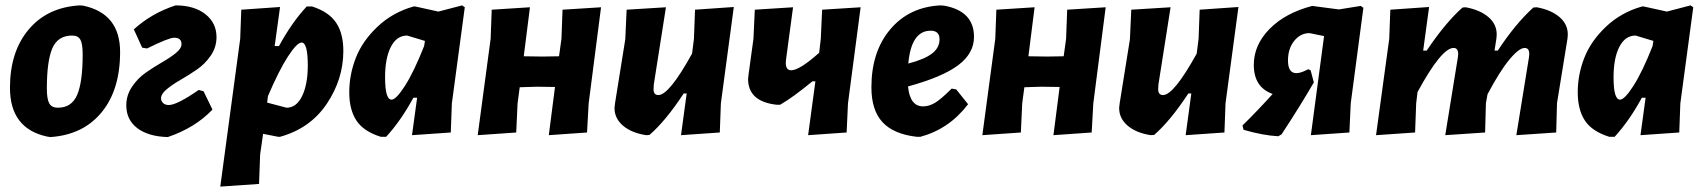

<svg xmlns="http://www.w3.org/2000/svg" viewBox="-20 -498 6332 713"><path d="M276 -478 289 -477Q426 -448 426 -305Q426 -164 357 -80.5Q288 3 167 11L154 9Q17 -21 17 -172Q17 -306 86.5 -388.5Q156 -471 276 -478ZM248 -366Q195 -366 174.5 -319Q154 -272 154 -169Q154 -130 163 -114Q172 -98 195 -98Q246 -98 266.5 -145.5Q287 -193 287 -296Q287 -335 278.5 -350.5Q270 -366 248 -366Z M603 11Q531 9 490 -22Q449 -53 449 -107Q449 -144 470 -175.5Q491 -207 521 -228Q551 -249 581.5 -266.5Q612 -284 633 -301Q654 -318 654 -334Q654 -358 627 -358Q607 -358 526 -318L508 -321L477 -389Q543 -449 632 -478Q701 -478 742.5 -445.5Q784 -413 784 -360Q784 -323 763 -292Q742 -261 711.5 -240Q681 -219 650.5 -201.5Q620 -184 599 -166.5Q578 -149 578 -133Q578 -123 585.5 -115.5Q593 -108 607 -108Q637 -108 718 -164L736 -159L769 -91Q704 -23 603 11Z M1020 -472 1000 -327H1016Q1064 -415 1119 -474H1139Q1201 -454 1228 -414Q1255 -374 1255 -309Q1255 -204 1193.5 -112.5Q1132 -21 1020 10H1013L957 -1L946 76L942 185L798 195L872 -354L876 -462ZM1100 -340Q1083 -340 1049.5 -288.5Q1016 -237 975 -141L972 -117L1044 -98Q1081 -98 1102 -141.5Q1123 -185 1123 -255Q1123 -340 1100 -340Z M1516 -474H1522L1608 -455L1696 -478L1706 -471L1658 -114L1654 -6L1510 4L1529 -135H1515Q1469 -50 1414 10H1394Q1330 -10 1303.5 -50.5Q1277 -91 1277 -155Q1277 -221 1301.5 -283.5Q1326 -346 1382 -399Q1438 -452 1516 -474ZM1410 -211Q1410 -128 1434 -128Q1451 -128 1484 -179.5Q1517 -231 1555 -327L1558 -346L1492 -366Q1453 -366 1431.5 -324Q1410 -282 1410 -211Z M1948 -471 1925 -289 1995 -288 2056 -289 2065 -354 2069 -462 2212 -471 2166 -114 2160 -6 2018 4 2041 -175 1974 -176 1910 -174 1902 -114 1897 -6 1754 4 1802 -354 1806 -462Z M2453 -471 2408 -185 2407 -169Q2406 -145 2425 -145Q2465 -145 2550 -299L2557 -354L2561 -462L2705 -472L2657 -114L2653 -6L2509 4L2530 -151H2519Q2452 -49 2392 3L2380 4Q2326 -4 2294 -31Q2262 -58 2262 -97L2264 -115L2302 -352L2307 -462Z M2925 -471 2899 -277 2898 -265Q2898 -237 2918 -237Q2949 -237 3022 -302L3028 -354L3033 -462L3176 -471L3129 -114L3124 -6L2981 4L3008 -196H2997Q2924 -136 2877 -109H2864Q2758 -121 2758 -205L2760 -223L2778 -354L2783 -462Z M3575 -111Q3505 -19 3398 10H3384Q3298 0 3257 -44.5Q3216 -89 3216 -174Q3216 -306 3286 -389Q3356 -472 3472 -478L3486 -477Q3597 -457 3597 -361Q3597 -300 3538.5 -256Q3480 -212 3352 -177Q3359 -103 3408 -103Q3431 -103 3453.5 -117Q3476 -131 3514 -169L3531 -166ZM3436 -384Q3364 -384 3353 -262Q3414 -278 3441.5 -299.5Q3469 -321 3469 -352Q3469 -384 3436 -384Z M3822 -471 3799 -289 3869 -288 3930 -289 3939 -354 3943 -462 4086 -471 4040 -114 4034 -6 3892 4 3915 -175 3848 -176 3784 -174 3776 -114 3771 -6 3628 4 3676 -354 3680 -462Z M4327 -471 4282 -185 4281 -169Q4280 -145 4299 -145Q4339 -145 4424 -299L4431 -354L4435 -462L4579 -472L4531 -114L4527 -6L4383 4L4404 -151H4393Q4326 -49 4266 3L4254 4Q4200 -4 4168 -31Q4136 -58 4136 -97L4138 -115L4176 -352L4181 -462Z M4727 8Q4670 5 4598 -16L4594 -32Q4650 -87 4706 -149Q4636 -174 4636 -257Q4636 -331 4694.5 -390.5Q4753 -450 4853 -476L4952 -463L5033 -476L5043 -469L4996 -114L4991 -6L4848 4L4897 -364L4843 -375Q4809 -375 4786 -346Q4763 -317 4763 -274Q4763 -200 4838 -241L4847 -237L4859 -192Q4810 -107 4739 1Z M5287 -472 5265 -310H5278Q5347 -413 5411 -470L5423 -471Q5477 -461 5508 -434Q5539 -407 5538 -368L5537 -355L5530 -310H5542Q5607 -409 5674 -470L5687 -471Q5741 -461 5772 -434Q5803 -407 5802 -368L5801 -355L5762 -115L5759 -6L5611 4L5658 -286L5659 -297Q5659 -320 5642 -320Q5621 -320 5585 -276.5Q5549 -233 5504 -148L5498 -115L5495 -6L5347 4L5394 -286L5395 -297Q5395 -320 5378 -320Q5333 -320 5244 -156L5239 -114L5235 -6L5090 4L5139 -354L5143 -462Z M6078 -474H6084L6170 -455L6258 -478L6268 -471L6220 -114L6216 -6L6072 4L6091 -135H6077Q6031 -50 5976 10H5956Q5892 -10 5865.5 -50.5Q5839 -91 5839 -155Q5839 -221 5863.5 -283.5Q5888 -346 5944 -399Q6000 -452 6078 -474ZM5972 -211Q5972 -128 5996 -128Q6013 -128 6046 -179.5Q6079 -231 6117 -327L6120 -346L6054 -366Q6015 -366 5993.5 -324Q5972 -282 5972 -211Z"/></svg>

Font: Alegreya Sans ExtraBold
Style: Italic
Weight: 800
Italic angle: -7°
Designer: Juan Pablo del Peral
Foundry: Huerta Tipografica
Version: Version 2.007